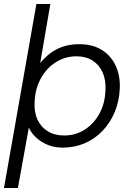

<svg xmlns="http://www.w3.org/2000/svg" viewBox="-38 -730 662 965"><path d="M-18 215 145 -710H215L164 -413Q185 -439 213 -461Q241 -483 278 -495.5Q315 -508 360 -508Q428 -508 474.5 -478.5Q521 -449 544 -398.5Q567 -348 564 -284Q561 -220 538.5 -166.5Q516 -113 477.5 -72.5Q439 -32 388 -10Q337 12 276 12Q235 12 200.5 -2.5Q166 -17 142 -40Q118 -63 107 -89L52 215ZM284 -49Q342 -49 388 -78.5Q434 -108 462 -159.5Q490 -211 492 -277Q495 -327 478 -365.5Q461 -404 427.5 -425.5Q394 -447 347 -447Q289 -447 242 -417Q195 -387 166.5 -334.5Q138 -282 136 -216Q133 -166 150.5 -128.5Q168 -91 202.5 -70Q237 -49 284 -49Z"/></svg>

Font: DM Sans 28pt Light
Style: Italic
Weight: 300
Italic angle: -10°
Version: Version 4.004;gftools[0.9.30]